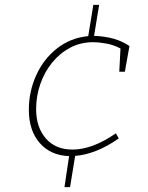

<svg xmlns="http://www.w3.org/2000/svg" viewBox="-20 -752 612 792"><path d="M246 20 265 -108Q188 -111 143.5 -162.5Q99 -214 99 -299Q99 -375 129.5 -442Q160 -509 215.5 -552.5Q271 -596 344 -603L365 -732H389L368 -604Q458 -601 514 -562L495 -456H472L477 -552Q449 -567 418 -572.5Q387 -578 365 -578Q312 -578 269 -555Q226 -532 194.5 -493Q163 -454 146 -404.5Q129 -355 129 -302Q129 -227 169 -181Q209 -135 279 -135Q361 -135 458 -202L470 -181Q421 -147 376 -129.5Q331 -112 290 -109L269 20Z"/></svg>

Font: Bitter ExtraLight
Style: Italic
Weight: 200
Italic angle: -9°
Designer: Sol Matas, and Bitter project Authors
Foundry: Sol Matas
Version: Version 2.001